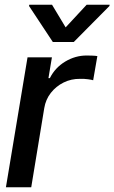

<svg xmlns="http://www.w3.org/2000/svg" viewBox="-20 -787 481 807"><path d="M4.9 0 95.7 -545.9H198.2L183.6 -458.5H189.5Q211.4 -502.4 253.9 -528.1Q296.4 -553.7 344.2 -553.7Q354.5 -553.7 367.4 -553.2Q380.4 -552.7 389.2 -551.3L371.6 -449.7Q365.7 -451.7 349.6 -453.9Q333.5 -456.1 316.9 -455.6Q279.3 -456.1 247.3 -440.2Q215.3 -424.3 193.6 -396.5Q171.9 -368.7 166 -332.5L111.3 0ZM198.7 -767.1 255.9 -671.9 344.2 -767.1H440.9L439.9 -761.7L290 -610.4H202.1L102.1 -761.7L103 -767.1Z"/></svg>

Font: Inter Tight Medium
Style: Italic
Weight: 500
Italic angle: -9.39999°
Designer: Rasmus Andersson
Foundry: rsms
Version: Version 3.004